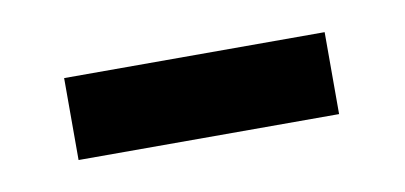

<svg xmlns="http://www.w3.org/2000/svg" viewBox="-27 -334 380 180"><g transform="rotate(-10 162.5 -244.0)"><path d="M38 -283H286V-205H38Z"/></g></svg>

Font: Grenze Gotisch Medium
Style: Regular
Weight: 500
Designer: Renata Polastri
Foundry: Omnibus-Type
Version: Version 1.001